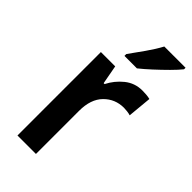

<svg xmlns="http://www.w3.org/2000/svg" viewBox="-240 -824 882 882"><g transform="rotate(45 200.5 -383.0)"><path d="M334 -552Q345 -552 358.5 -551Q372 -550 384 -547L373 -430Q364 -433 351.5 -434.5Q339 -436 330 -436Q273 -436 233.5 -396Q194 -356 194 -280V0H74V-542H167L184 -450H190Q211 -492 248 -522Q285 -552 334 -552ZM400 -756Q385 -737 357 -709Q329 -681 298.5 -653Q268 -625 244 -606H163V-618Q187 -651 215.5 -691.5Q244 -732 262 -766H400Z"/></g></svg>

Font: Noto Sans Sinhala SemiCondensed SemiBold
Style: Regular
Weight: 600
Width: 4
Designer: Jelle Bosma - Monotype Design Team
Foundry: Monotype Imaging Inc.
Version: Version 2.006; ttfautohint (v1.8.4.7-5d5b)